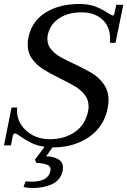

<svg xmlns="http://www.w3.org/2000/svg" viewBox="-21 -730 639 964"><path d="M598 -706 559 -515H531Q532 -521 532 -534Q532 -597 492.5 -632.5Q453 -668 389 -668Q320 -668 275 -637.5Q230 -607 219 -555Q217 -548 217 -534Q217 -505 235 -483Q253 -461 279.5 -445.5Q306 -430 352 -409Q409 -382 442.5 -361.5Q476 -341 500 -307.5Q524 -274 524 -226Q524 -209 519 -184Q500 -92 424.5 -41Q349 10 246 10H242L211 55Q244 55 269.5 68.5Q295 82 295 112Q295 121 294 126Q284 174 241.5 194Q199 214 143 214Q120 214 97 209L108 180Q117 182 138 182Q222 182 232 128Q237 105 213.5 96.5Q190 88 162 88L154 72L203 7Q164 1 136.5 -12.5Q109 -26 80 -46Q78 -48 68.5 -54Q59 -60 54 -60Q45 -60 42 -43L34 0H-1L37 -190H65Q61 -143 83 -107Q105 -71 143.5 -51Q182 -31 228 -31Q302 -31 354.5 -67Q407 -103 421 -170Q424 -184 424 -195Q424 -228 405 -253Q386 -278 358 -295Q330 -312 281 -336Q228 -362 195.5 -382.5Q163 -403 140.5 -434Q118 -465 118 -507Q118 -526 122 -543Q139 -624 208 -667Q277 -710 377 -710Q426 -710 461 -696Q496 -682 525 -662Q542 -652 545 -652Q551 -652 553 -661L563 -706Z"/></svg>

Font: Taviraj
Style: Italic
Weight: 400
Italic angle: -12°
Designer: Katatrad Team
Foundry: CadsonDemak
Version: Version 1.001